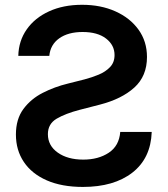

<svg xmlns="http://www.w3.org/2000/svg" viewBox="-20 -757 689 789"><path d="M320.8 11.2Q233.9 11.2 172.1 -15.9Q110.4 -43 77.9 -91.6Q45.4 -140.1 45.4 -204.1Q45.4 -267.6 76.2 -309.1Q106.9 -350.6 155.8 -375.5Q204.6 -400.4 259.3 -413.6L327.1 -430.7Q356.9 -438.5 385.3 -450.2Q413.6 -461.9 432.1 -481.2Q450.7 -500.5 450.7 -530.8Q450.7 -571.8 415.8 -598.6Q380.9 -625.5 319.3 -625.5Q260.3 -625.5 223.6 -599.6Q187 -573.7 182.6 -527.3H55.2Q56.6 -588.9 89.8 -636.2Q123 -683.6 181.6 -710.4Q240.2 -737.3 317.4 -737.3Q394 -737.3 454.1 -710.4Q514.2 -683.6 549.1 -635.3Q584 -586.9 584 -522.9Q584 -444.3 532 -397.2Q480 -350.1 390.6 -327.1L307.6 -305.7Q249 -290.5 212.9 -269.3Q176.8 -248 176.8 -205.6Q176.8 -158.7 217.3 -129.9Q257.8 -101.1 322.3 -101.1Q384.3 -101.1 427 -129.4Q469.7 -157.7 474.1 -214.8H603.5Q599.6 -106.4 523.9 -47.6Q448.2 11.2 320.8 11.2Z"/></svg>

Font: Inter Semi Bold
Style: Regular
Weight: 600
Designer: Rasmus Andersson
Foundry: rsms
Version: Version 4.000;git-e0f93cc